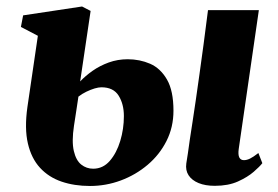

<svg xmlns="http://www.w3.org/2000/svg" viewBox="-20 -576 878 606"><path d="M658 10.5Q628 10.5 606.8 1.8Q585.5 -7 575.2 -22.8Q565 -38.5 568 -60Q570.5 -73 573 -92Q575.5 -111 579.2 -136Q583 -161 587.8 -192Q592.5 -223 598 -260.2Q603.5 -297.5 609.5 -341.2Q615.5 -385 622.5 -435.8Q629.5 -486.5 636.5 -544H797L733.5 -106Q731 -88 735.2 -79.2Q739.5 -70.5 750 -70.5Q759 -70.5 769.2 -75.5Q779.5 -80.5 795.5 -93L808 -61Q800 -50.5 780.8 -33.8Q761.5 -17 731 -3.2Q700.5 10.5 658 10.5ZM264 11Q214.5 11 174.2 -2.8Q134 -16.5 106.5 -46.2Q79 -76 68 -123.2Q57 -170.5 66.5 -238L99.5 -463L46 -491L53 -527.5L239 -555.5L266 -541.5L233 -319Q249.5 -336.5 272.2 -352.5Q295 -368.5 323.2 -378.8Q351.5 -389 383 -389Q421 -389 453.8 -374.8Q486.5 -360.5 507 -325Q527.5 -289.5 527.5 -226.5Q527.5 -174.5 505.5 -131Q483.5 -87.5 446 -55.8Q408.5 -24 361.5 -6.5Q314.5 11 264 11ZM274 -43.5Q305 -43.5 326.5 -68.2Q348 -93 359.5 -131Q371 -169 371 -209.5Q371 -247.5 354.5 -274Q338 -300.5 300 -300.5Q291 -300.5 278.5 -296.8Q266 -293 252.5 -286.5Q239 -280 227.5 -271Q224 -249 220.8 -226.5Q217.5 -204 213.5 -179Q206 -129.5 213 -99.5Q220 -69.5 236.5 -56.5Q253 -43.5 274 -43.5Z"/></svg>

Font: Merriweather 48pt Black
Style: Italic
Weight: 900
Italic angle: -7.8°
Version: Version 2.101